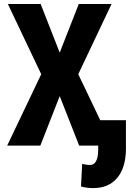

<svg xmlns="http://www.w3.org/2000/svg" viewBox="-20 -731 652 964"><path d="M612.3 -127.4V21.5Q610.4 113.8 567.4 163.6Q524.4 213.4 447.8 213.4Q414.1 213.4 386.7 205.1L392.6 91.3Q411.6 97.2 432.6 97.2Q472.2 97.2 473.1 20V0H377.4L279.8 -248.5L182.6 0H16.1L187 -358.4L19.5 -710.9H184.1L279.8 -466.8L375.5 -710.9H540L373 -358.4L483.4 -127.4Z"/></svg>

Font: RobotoCondensed-Bold
Style: Bold
Weight: 700
Designer: Google
Version: Version 2.001240; 2014